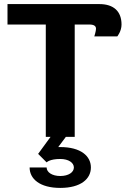

<svg xmlns="http://www.w3.org/2000/svg" viewBox="-20 -670 632 940"><path d="M16.7 -550H204.2V0H227.5L166.7 83.3L208.3 125C208.3 125 222.5 108.3 275 108.3C315.8 108.3 341.7 126.7 341.7 150C341.7 173.3 315.8 191.7 275 191.7C235 191.7 208.3 173.3 208.3 150H125C125 205.8 175 250 275 250C375.8 250 425 205.8 425 150C425 94.2 375.8 50 275 50H265L302.5 0H345.8V-550H416.7C441.7 -550 450 -541.7 450 -529.2C450 -517.5 441.7 -491.7 441.7 -491.7H554.2C554.2 -491.7 575 -516.7 575 -550C575 -615 535.8 -650 466.7 -650H16.7Z"/></svg>

Font: BoonHome
Style: Bold
Weight: 700
Designer: Sungsit Sawaiwan
Foundry: Sungsit Sawaiwan
Version: Version 0.2